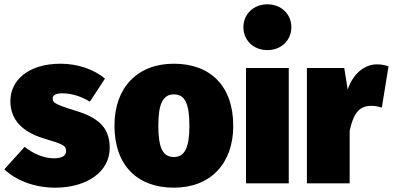

<svg xmlns="http://www.w3.org/2000/svg" viewBox="-25 -849 1819 889"><path d="M256 -554C106 -554 23 -477 23 -381C23 -295 78 -238 178 -208C270 -180 281 -175 281 -149C281 -127 260 -116 225 -116C176 -116 127 -139 89 -169L-5 -65C50 -13 136 20 230 20C378 20 483 -54 483 -164C483 -261 427 -305 326 -336C225 -367 219 -375 219 -393C219 -407 231 -417 264 -417C307 -417 353 -402 391 -378L461 -485C412 -527 335 -554 256 -554Z M780 -554C610 -554 505 -442 505 -268C505 -82 612 20 780 20C950 20 1055 -92 1055 -266C1055 -452 948 -554 780 -554ZM780 -412C830 -412 852 -372 852 -266C852 -165 830 -122 780 -122C730 -122 708 -162 708 -268C708 -369 730 -412 780 -412Z M1213 -829C1148 -829 1102 -783 1102 -723C1102 -663 1148 -617 1213 -617C1278 -617 1324 -663 1324 -723C1324 -783 1278 -829 1213 -829ZM1312 -534H1114V0H1312Z M1720 -551C1661 -551 1607 -504 1585 -434L1569 -534H1396V0H1594V-243C1609 -311 1630 -359 1694 -359C1711 -359 1726 -356 1743 -351L1774 -542C1755 -548 1741 -551 1720 -551Z"/></svg>

Font: Fira Sans Heavy
Style: Regular
Weight: 900
Designer: bBox Type GmbH & Carrois Corporate GbR & Edenspiekermann AG
Foundry: bBox Type GmbH & Carrois Corporate GbR & Edenspiekermann AG
Version: Version 4.300;PS 004.300;hotconv 1.0.88;makeotf.lib2.5.64775